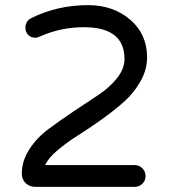

<svg xmlns="http://www.w3.org/2000/svg" viewBox="-20 -728 668 748"><path d="M504 -85Q522 -85 534.5 -72.5Q547 -60 547 -42Q547 -24 534.5 -12Q522 0 504 0H118Q95 0 80 -14.5Q65 -29 65 -52Q65 -101 94.5 -146.5Q124 -192 168.5 -225Q213 -258 265 -293Q317 -328 361.5 -357Q406 -386 435.5 -423Q465 -460 465 -498Q465 -622 307 -622Q217 -622 136 -586Q126 -581 117 -581Q101 -581 90 -592Q79 -603 79 -620Q79 -645 101 -657Q203 -708 323 -708Q421 -708 487 -651.5Q553 -595 553 -505Q553 -456 527 -410.5Q501 -365 462 -330.5Q423 -296 374.5 -261.5Q326 -227 283 -200Q240 -173 204 -142.5Q168 -112 156 -85Z"/></svg>

Font: VarelaRound
Style: Regular
Weight: 400
Designer: Joe Prince, Avraham Cornfeld
Foundry: Joe Prince, Avraham Cornfeld
Version: Version 2.000;PS 002.000;hotconv 1.0.88;makeotf.lib2.5.64775